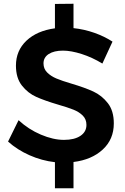

<svg xmlns="http://www.w3.org/2000/svg" viewBox="-20 -859 668 1024"><path d="M361 -413Q432 -392 477.5 -371Q523 -350 555 -309Q587 -268 587 -201Q587 -116 528 -61.5Q469 -7 372 5V145H273V6Q203 -2 137.5 -31Q72 -60 23 -104L79 -218Q132 -169 198 -141Q264 -113 321 -113Q377 -113 409 -134.5Q441 -156 441 -193Q441 -223 421.5 -242.5Q402 -262 372 -274Q342 -286 290 -301Q219 -322 174 -342Q129 -362 97 -402.5Q65 -443 65 -509Q65 -589 121 -642Q177 -695 273 -708V-838L372 -839V-709Q429 -703 483 -684Q537 -665 580 -637L526 -520Q472 -553 415.5 -571Q359 -589 316 -589Q268 -589 240 -571Q212 -553 212 -521Q212 -492 231.5 -472.5Q251 -453 280.5 -440.5Q310 -428 361 -413Z"/></svg>

Font: Montserrat arm2 Medium
Style: Regular
Weight: 500
Designer: Julieta Ulanovsky
Foundry: Julieta Ulanovsky
Version: Version 6.000